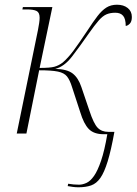

<svg xmlns="http://www.w3.org/2000/svg" viewBox="-20 -566 579 814"><path d="M313 228Q301 228 289.5 226.5Q278 225 267 223L269 213Q280 215 292.5 216Q305 217 315 217Q330 217 346.5 209.5Q363 202 378.5 180Q394 158 408.5 115.5Q423 73 435 3H419Q378 3 356.5 -19Q335 -41 320 -91L285 -198Q276 -227 264 -242Q252 -257 225.5 -262.5Q199 -268 146 -268L92 0H51L141 -439Q144 -455 146 -468Q148 -481 148 -491Q148 -513 135 -519.5Q122 -526 94 -526H75L77 -536H202L148 -278Q192 -278 210.5 -283Q229 -288 246 -301Q269 -321 291 -350.5Q313 -380 351 -437Q375 -474 393.5 -498Q412 -522 431 -534Q450 -546 476 -546Q504 -546 521.5 -532Q539 -518 539 -494Q539 -475 530.5 -466Q522 -457 513 -456Q513 -486 502 -499Q491 -512 469 -512Q447 -512 431 -505Q415 -498 398 -478.5Q381 -459 355 -422Q319 -370 285.5 -326.5Q252 -283 214 -274Q264 -273 288 -254.5Q312 -236 325 -197L359 -97Q377 -42 394 -24.5Q411 -7 439 -7H465Q451 71 436.5 118Q422 165 405.5 188.5Q389 212 366.5 220Q344 228 313 228Z"/></svg>

Font: Noto Serif Display SemiCondensed ExtraLight
Style: Italic
Weight: 200
Width: 4
Italic angle: -12°
Designer: Monotype Design Team
Foundry: Monotype Imaging Inc.
Version: Version 2.009